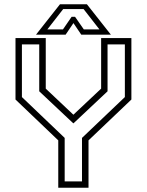

<svg xmlns="http://www.w3.org/2000/svg" viewBox="-20 -878 687 898"><path d="M252.5 0V-221.5L52.5 -412.5V-700H194V-463.5L328 -337H318.5L453 -463.5V-700H594.5V-412.5L394 -221.5V0ZM282.5 -29.5H363.5V-233L564 -424V-670.5H483V-451L324 -301.5H322.5L163.5 -451V-670.5H82.5V-424L282.5 -233ZM260.5 -858H386.5L498.5 -716H360L323.5 -770L287 -716H148.5ZM275.5 -835.5 201.5 -740.5H274.5L315 -799.5H331L372 -740.5H445L371 -835.5Z"/></svg>

Font: Tourney Light
Style: Regular
Weight: 300
Version: Version 1.015